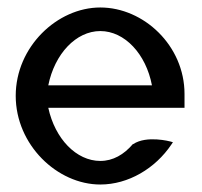

<svg xmlns="http://www.w3.org/2000/svg" viewBox="-20 -482 541 513"><path d="M22 -226C22 -95 133 11 248 11C323 11 395 -32 438 -96L442 -102L435 -104C435 -104 372 -121 336 -97H335C311 -69 282 -52 248 -52C184 -52 127 -111 109 -194H473V-231C473 -360 364 -462 248 -462C133 -462 22 -357 22 -226ZM109 -254C126 -338 183 -399 248 -399C313 -399 370 -338 386 -254Z"/></svg>

Font: Charger Sport
Style: DfBdNrw
Weight: 400
Designer: Jasper
Foundry: Cannot Into Space Fonts
Version: Version 1.1